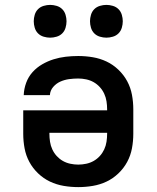

<svg xmlns="http://www.w3.org/2000/svg" viewBox="-20 -757 640 785"><path d="M300 8Q270 8 240.5 3Q211 -2 184.5 -14.5Q158 -27 136 -48Q114 -69 100 -95Q86 -121 80.5 -150.5Q75 -180 75 -210V-306H418V-310Q418 -326 415.5 -342.5Q413 -359 406 -374Q399 -389 388 -401Q377 -413 363 -421Q349 -429 332.5 -432.5Q316 -436 300 -436Q281 -436 262.5 -433.5Q244 -431 227 -423.5Q210 -416 197.5 -401.5Q185 -387 184 -368H77Q78 -394 87 -418.5Q96 -443 113 -462Q130 -481 152.5 -494Q175 -507 199 -514.5Q223 -522 248.5 -525Q274 -528 300 -528Q330 -528 359.5 -523Q389 -518 415.5 -505.5Q442 -493 464 -472Q486 -451 500 -425Q514 -399 519.5 -369.5Q525 -340 525 -310V-210Q525 -180 519.5 -150.5Q514 -121 500 -95Q486 -69 464 -48Q442 -27 415.5 -14.5Q389 -2 359.5 3Q330 8 300 8ZM300 -84Q316 -84 332.5 -87.5Q349 -91 363 -99Q377 -107 388 -119Q399 -131 406 -146Q413 -161 415.5 -177.5Q418 -194 418 -210V-214H182V-210Q182 -194 184.5 -177.5Q187 -161 194 -146Q201 -131 212 -119Q223 -107 237 -99Q251 -91 267.5 -87.5Q284 -84 300 -84ZM415 -603Q402 -603 388.5 -607Q375 -611 365.5 -620.5Q356 -630 352 -643.5Q348 -657 348 -670Q348 -683 352 -696.5Q356 -710 365.5 -719.5Q375 -729 388.5 -733Q402 -737 415 -737Q428 -737 441.5 -733Q455 -729 464.5 -719.5Q474 -710 478 -696.5Q482 -683 482 -670Q482 -657 478 -643.5Q474 -630 464.5 -620.5Q455 -611 441.5 -607Q428 -603 415 -603ZM185 -603Q172 -603 158.5 -607Q145 -611 135.5 -620.5Q126 -630 122 -643.5Q118 -657 118 -670Q118 -683 122 -696.5Q126 -710 135.5 -719.5Q145 -729 158.5 -733Q172 -737 185 -737Q198 -737 211.5 -733Q225 -729 234.5 -719.5Q244 -710 248 -696.5Q252 -683 252 -670Q252 -657 248 -643.5Q244 -630 234.5 -620.5Q225 -611 211.5 -607Q198 -603 185 -603Z"/></svg>

Font: Iosevka Aile Semibold
Style: Regular
Weight: 600
Designer: Belleve Invis
Foundry: Belleve Invis
Version: Version 31.1.0; ttfautohint (v1.8.4)